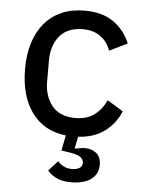

<svg xmlns="http://www.w3.org/2000/svg" viewBox="-53 -572 611 823"><g transform="rotate(5 252.5 -161.0)"><path d="M278 -530Q355 -530 403 -496Q451 -462 474 -406L397 -368Q384 -406 353.5 -428Q323 -450 278 -450Q211 -450 177.5 -409Q144 -368 144 -304V-214Q144 -150 177.5 -109Q211 -68 278 -68Q326 -68 358 -91Q390 -114 410 -156L478 -114Q455 -59 409.5 -26Q364 7 297 11L287 60L291 63Q301 60 311.5 58.5Q322 57 331 57Q361 57 380.5 73.5Q400 90 400 123Q400 146 390.5 162Q381 178 365.5 188Q350 198 329 203Q308 208 285 208Q242 208 217.5 194.5Q193 181 182 166L221 123Q230 134 245.5 142.5Q261 151 283 151Q302 151 314.5 143.5Q327 136 327 121Q327 107 314 96.5Q301 86 258 80L231 76L244 10Q148 -1 96.5 -72.5Q45 -144 45 -259Q45 -321 60.5 -371Q76 -421 106 -456.5Q136 -492 179 -511Q222 -530 278 -530Z"/></g></svg>

Font: IBM Plex Sans Arabic Text
Style: Regular
Weight: 450
Designer: Mike Abbink, Paul van der Laan, Pieter van Rosmalen, Wael Morcos, Khajak Apelian
Foundry: Bold Monday
Version: Version 1.2